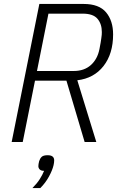

<svg xmlns="http://www.w3.org/2000/svg" viewBox="-20 -718 613 971"><path d="M95 0H39L179 -698H403Q481 -698 516.5 -655.5Q552 -613 552 -544Q552 -446 503.5 -384Q455 -322 371 -312L467 0H408L316 -310H157ZM353 -359Q406 -359 439.5 -389Q473 -419 483 -470Q487 -489 489 -502.5Q491 -516 492.5 -525.5Q494 -535 494.5 -542Q495 -549 495 -556Q495 -597 473 -623Q451 -649 398 -649H225L167 -359ZM221 67Q254 67 254 93Q254 104 251 117Q245 143 227.5 175Q210 207 184 233H144Q167 210 181 188Q195 166 203 146Q188 146 181 139Q174 132 174 122Q174 117 175 111Q176 105 178 97Q182 84 190.5 75.5Q199 67 221 67Z"/></svg>

Font: IBM Plex Sans Cond Light
Style: Italic
Weight: 300
Width: 3
Italic angle: -11°
Designer: Mike Abbink, Paul van der Laan, Pieter van Rosmalen
Foundry: Bold Monday
Version: Version 1.3